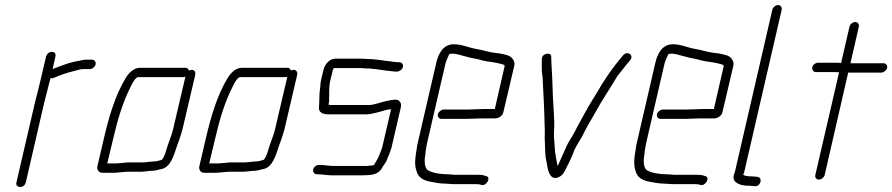

<svg xmlns="http://www.w3.org/2000/svg" viewBox="-20 -700 3527 759"><path d="M162 -476 138 -374C133 -351 124 -319 118 -294L45 21C42 32 49 39 60 39C71 39 79 32 82 21L155 -295C161 -320 170 -351 175 -374L180 -392C185 -390 189 -390 195 -393C217 -403 246 -413 272 -419C285 -422 297 -427 310 -427H336C345 -427 356 -436 358 -446C360 -456 353 -464 344 -464H316C309 -463 301 -462 294 -460L273 -456C243 -449 214 -437 188 -427L199 -476C202 -487 196 -495 185 -495C174 -495 165 -487 162 -476Z M543 -58H485C471 -57 451 -54 436 -54H404L428 -154C444 -224 465 -294 493 -350C500 -364 511 -389 524 -395H704C707 -395 710 -396 713 -397L664 -188C659 -169 658 -167 652 -150L644 -128C638 -111 631 -78 619 -68C612 -66 599 -62 592 -62C577 -62 558 -58 543 -58ZM384 -17H428C442 -17 464 -20 478 -21H535C551 -21 570 -25 585 -25C596 -25 610 -31 620 -32C655 -41 667 -85 680 -124L688 -146C694 -163 695 -167 701 -187L752 -405C754 -415 748 -424 738 -424C735 -424 730 -423 727 -421C725 -428 720 -432 713 -432H533C509 -432 488 -411 476 -390C437 -326 411 -241 391 -154L365 -43C362 -30 370 -17 384 -17Z M946 -58H888C874 -57 854 -54 839 -54H807L831 -154C847 -224 868 -294 896 -350C903 -364 914 -389 927 -395H1107C1110 -395 1113 -396 1116 -397L1067 -188C1062 -169 1061 -167 1055 -150L1047 -128C1041 -111 1034 -78 1022 -68C1015 -66 1002 -62 995 -62C980 -62 961 -58 946 -58ZM787 -17H831C845 -17 867 -20 881 -21H938C954 -21 973 -25 988 -25C999 -25 1013 -31 1023 -32C1058 -41 1070 -85 1083 -124L1091 -146C1097 -163 1098 -167 1104 -187L1155 -405C1157 -415 1151 -424 1141 -424C1138 -424 1133 -423 1130 -421C1128 -428 1123 -432 1116 -432H936C912 -432 891 -411 879 -390C840 -326 814 -241 794 -154L768 -43C765 -30 773 -17 787 -17Z M1259 -425 1249 -383C1246 -371 1247 -359 1245 -347L1243 -331C1243 -314 1242 -294 1241 -276C1239 -256 1255 -248 1279 -248H1430C1444 -248 1453 -252 1465 -254C1483 -257 1507 -268 1526 -268L1491 -118C1488 -107 1482 -96 1479 -86C1474 -72 1465 -60 1458 -47L1441 -45C1436 -44 1430 -44 1424 -44H1298C1281 -44 1262 -48 1247 -48H1241C1231 -48 1220 -40 1218 -30C1216 -20 1223 -11 1232 -11H1238C1255 -11 1271 -7 1290 -7H1416C1446 -7 1473 -10 1487 -31C1492 -41 1502 -53 1508 -64C1514 -82 1523 -98 1528 -118L1565 -278C1568 -292 1559 -306 1545 -306C1531 -306 1519 -303 1505 -300C1484 -296 1460 -285 1439 -285H1288C1285 -285 1282 -285 1279 -286C1279 -290 1280 -294 1281 -298C1282 -324 1279 -353 1286 -383L1296 -424C1296 -425 1298 -428 1300 -431H1399C1406 -431 1411 -431 1418 -430C1451 -430 1483 -424 1513 -420C1522 -420 1535 -417 1543 -417H1550C1559 -417 1571 -426 1573 -436C1575 -446 1568 -454 1559 -454H1552C1544 -454 1535 -456 1527 -457C1495 -460 1464 -467 1428 -467C1421 -468 1415 -468 1408 -468H1304C1285 -468 1264 -447 1259 -425Z M1751 -11C1722 -11 1691 -16 1673 -26C1661 -32 1658 -54 1659 -70C1661 -93 1664 -115 1670 -142L1741 -449C1743 -457 1752 -478 1755 -484C1756 -487 1763 -488 1766 -488C1787 -488 1802 -481 1820 -477C1841 -470 1867 -468 1887 -461L1907 -457C1912 -456 1917 -456 1923 -455L1939 -452C1948 -451 1964 -446 1972 -444C1973 -444 1975 -441 1975 -439L1936 -269H1891C1878 -269 1844 -267 1829 -267H1734C1725 -267 1713 -258 1711 -248C1709 -238 1716 -230 1725 -230H1820C1834 -230 1870 -232 1883 -232H1937C1951 -232 1967 -242 1970 -257L2013 -440C2015 -449 2013 -458 2008 -465C1998 -482 1978 -484 1954 -489L1936 -491C1910 -494 1886 -503 1860 -507C1831 -512 1807 -525 1774 -525C1733 -525 1713 -490 1704 -449L1633 -142C1630 -131 1628 -120 1627 -110C1621 -76 1618 -49 1626 -26C1632 1 1653 14 1685 19C1703 22 1719 26 1742 26C1753 26 1761 28 1772 28H1864C1873 28 1877 29 1883 31C1904 37 1923 -1 1901 -4C1894 -7 1884 -9 1872 -9H1780C1770 -9 1762 -11 1751 -11Z M2122 -466C2122 -450 2121 -434 2122 -417L2125 -393C2128 -331 2132 -264 2133 -203C2135 -186 2132 -154 2134 -137L2135 -109C2135 -92 2138 -66 2142 -53C2145 -30 2153 17 2189 0C2205 -7 2212 -21 2220 -39C2226 -51 2227 -51 2235 -69C2241 -81 2246 -94 2251 -108C2263 -133 2276 -149 2287 -172C2297 -194 2316 -225 2328 -246C2357 -300 2391 -349 2421 -400C2436 -419 2446 -431 2461 -450L2471 -462C2488 -483 2459 -501 2443 -481L2433 -469C2407 -438 2386 -409 2364 -374C2356 -362 2356 -361 2347 -346C2329 -315 2312 -291 2294 -257C2282 -234 2264 -204 2253 -181C2241 -157 2227 -141 2216 -114L2200 -78C2194 -65 2190 -55 2186 -47C2185 -46 2184 -45 2184 -44L2183 -50C2180 -70 2173 -95 2173 -118C2172 -139 2169 -155 2170 -179C2172 -206 2171 -218 2170 -242L2168 -276C2166 -304 2165 -334 2164 -365C2163 -408 2160 -434 2159 -475C2161 -497 2120 -489 2122 -466Z M2617 -11C2588 -11 2557 -16 2539 -26C2527 -32 2524 -54 2525 -70C2527 -93 2530 -115 2536 -142L2607 -449C2609 -457 2618 -478 2621 -484C2622 -487 2629 -488 2632 -488C2653 -488 2668 -481 2686 -477C2707 -470 2733 -468 2753 -461L2773 -457C2778 -456 2783 -456 2789 -455L2805 -452C2814 -451 2830 -446 2838 -444C2839 -444 2841 -441 2841 -439L2802 -269H2757C2744 -269 2710 -267 2695 -267H2600C2591 -267 2579 -258 2577 -248C2575 -238 2582 -230 2591 -230H2686C2700 -230 2736 -232 2749 -232H2803C2817 -232 2833 -242 2836 -257L2879 -440C2881 -449 2879 -458 2874 -465C2864 -482 2844 -484 2820 -489L2802 -491C2776 -494 2752 -503 2726 -507C2697 -512 2673 -525 2640 -525C2599 -525 2579 -490 2570 -449L2499 -142C2496 -131 2494 -120 2493 -110C2487 -76 2484 -49 2492 -26C2498 1 2519 14 2551 19C2569 22 2585 26 2608 26C2619 26 2627 28 2638 28H2730C2739 28 2743 29 2749 31C2770 37 2789 -1 2767 -4C2760 -7 2750 -9 2738 -9H2646C2636 -9 2628 -11 2617 -11Z M3033 -661 2886 -24C2885 -20 2884 -16 2882 -12C2871 20 2901 32 2931 34C2938 34 2945 34 2952 35L2963 36C2987 39 2997 2 2974 -1L2963 -2C2955 -3 2948 -3 2941 -3C2932 -4 2923 -5 2918 -9C2920 -14 2922 -19 2923 -24L3070 -661C3072 -671 3066 -680 3056 -680C3046 -680 3035 -671 3033 -661Z M3338 -594 3305 -451C3298 -452 3292 -452 3285 -452H3213C3204 -452 3193 -444 3191 -434C3189 -424 3196 -415 3205 -415H3277C3283 -415 3290 -415 3297 -414L3203 -8C3201 1 3207 10 3217 10C3227 10 3238 1 3240 -8L3333 -413H3463C3473 -413 3485 -422 3487 -432C3489 -442 3482 -450 3472 -450H3342L3375 -594C3377 -604 3371 -613 3361 -613C3351 -613 3340 -604 3338 -594Z"/></svg>

Font: Electronic
Style: SeLtIt
Weight: 300
Version: Version 1.011